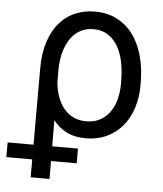

<svg xmlns="http://www.w3.org/2000/svg" viewBox="-97 -600 722 850"><g transform="rotate(5 263.5 -175.0)"><path d="M71 123.6H-44V58.2H71V-279.8Q71 -348.7 87.9 -399.9Q104.8 -451 134.2 -484.9Q163.7 -518.8 204 -535.7Q244.3 -552.6 291.2 -552.6Q345.2 -552.6 387.6 -531.2Q430 -509.9 459.3 -471.1Q488.6 -432.2 504.3 -377.1Q519.9 -322.1 519.9 -254.3V-244.3Q519.9 -188.9 504.4 -142.2Q489 -95.5 460.2 -61.8Q431.5 -28.1 390.4 -9.1Q349.4 9.9 298.3 9.9Q248.9 9.9 213.8 -7.8Q178.6 -25.6 153.4 -57.9L154.1 58.2H268.5V123.6H154.5L154.8 203.1H71ZM152.3 -228.7Q153.4 -211.6 157.1 -193Q160.9 -174.4 168.1 -156.1Q175.4 -137.8 186.4 -121.4Q197.4 -105.1 212.9 -92.5Q228.3 -79.9 248.4 -72.6Q268.5 -65.3 294 -65.3Q329.9 -65.3 356 -79.7Q382.1 -94.1 399.3 -118.6Q416.5 -143.1 424.9 -175.6Q433.2 -208.1 433.2 -244.3V-254.3Q433.2 -301.1 424.9 -341.4Q416.5 -381.7 399 -411.2Q381.4 -440.7 354.8 -457.6Q328.1 -474.4 291.2 -474.4Q266.3 -474.4 246.3 -466.6Q226.2 -458.8 210.8 -445Q195.3 -431.1 184.1 -412.5Q172.9 -393.8 165.7 -372.3Q158.4 -350.9 155.2 -327.6Q152 -304.3 152 -281.2Z"/></g></svg>

Font: Fast_Sans
Style: Regular
Weight: 400
Designer: Rasmus Andersson
Foundry: rsms
Version: Version 3.018;git-588b23468